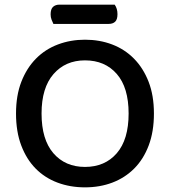

<svg xmlns="http://www.w3.org/2000/svg" viewBox="-20 -793 733 827"><path d="M643 -304Q643 -226 620.5 -166.5Q598 -107 558 -67Q518 -27 464 -6.5Q410 14 346 14Q282 14 227.5 -6.5Q173 -27 133.5 -67Q94 -107 71.5 -166.5Q49 -226 49 -304Q49 -382 72 -441Q95 -500 135 -540.5Q175 -581 229.5 -601.5Q284 -622 346 -622Q409 -622 463 -601.5Q517 -581 557 -540.5Q597 -500 620 -441Q643 -382 643 -304ZM534 -304Q534 -416 483 -474.5Q432 -533 346 -533Q262 -533 210.5 -474Q159 -415 159 -304Q159 -192 210 -133Q261 -74 346 -74Q432 -74 483 -133Q534 -192 534 -304ZM210 -690Q206 -698 202 -708.5Q198 -719 198 -731Q198 -754 208.5 -763.5Q219 -773 236 -773H474Q486 -756 486 -732Q486 -709 476 -699.5Q466 -690 448 -690Z"/></svg>

Font: Baloo Chettan 2 Medium
Style: Regular
Weight: 500
Designer: Maithili Shingre, Unnati Kotecha and Ek Type
Foundry: Ek Type
Version: Version 1.640;hotconv 1.0.111;makeotfexe 2.5.65597; ttfautoh